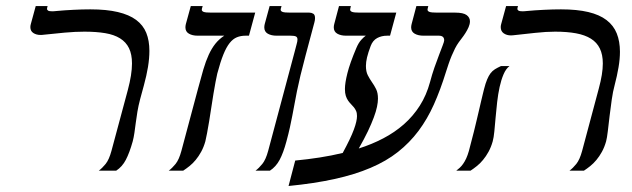

<svg xmlns="http://www.w3.org/2000/svg" viewBox="-20 -560 2073 630"><path d="M439.9 -234.9Q434.1 -212.9 430.9 -193.6Q427.7 -174.3 425.5 -157Q423.3 -139.6 421.1 -124.5Q418.9 -109.4 415.5 -96.2Q404.8 -58.1 392.8 -35.4Q380.9 -12.7 361.3 0H304.2Q315.4 -8.3 326.7 -22.2Q337.9 -36.1 345.7 -64.9L399.4 -264.6Q413.1 -315.9 413.1 -351.6Q413.1 -381.8 403.3 -401.9Q393.6 -421.9 374 -434.1Q354.5 -446.3 325.2 -451.2Q295.9 -456.1 256.8 -456.1Q227.5 -456.1 191.9 -452.9Q156.2 -449.7 121.1 -445.8Q118.7 -445.3 116.9 -445.3Q115.2 -445.3 113.3 -445.3Q99.1 -445.3 89.4 -451.7Q79.6 -458 79.6 -471.2Q79.6 -475.6 81.1 -481L97.2 -540H136.2L134.8 -534.7Q134.3 -533.2 134.3 -531.2Q134.3 -527.3 137.9 -525.1Q141.6 -522.9 151.9 -522.9Q154.3 -522.9 158 -523.2Q161.6 -523.4 165.5 -523.9Q191.9 -526.4 220.9 -527.8Q250 -529.3 276.4 -529.3Q329.6 -529.3 366.7 -520.5Q403.8 -511.7 426.8 -494.6Q449.7 -477.5 460 -452.1Q470.2 -426.8 470.2 -393.1Q470.2 -368.7 465.6 -340.3Q460.9 -312 452.1 -279.8Z M653.8 -96.2Q648.4 -77.1 640.1 -62Q631.8 -46.9 622.1 -35.2Q612.3 -23.4 601.6 -14.9Q590.8 -6.3 581.1 0H533.7Q544.9 -8.3 556.2 -22.2Q567.4 -36.1 575.2 -64.9L629.9 -269.5Q639.2 -304.7 647.2 -332Q655.3 -359.4 664.8 -380.1Q674.3 -400.9 686.5 -416.3Q698.7 -431.6 715.8 -442.9H628.9Q611.3 -442.9 599.9 -449.5Q588.4 -456.1 588.4 -470.2Q588.4 -475.1 589.8 -481L606 -540H645L642.6 -531.7Q642.1 -530.8 642.1 -528.3Q642.1 -523.4 648.2 -521Q654.3 -518.6 672.9 -518.6H817.4L796.9 -442.9H786.1Q770 -442.9 757.3 -437.7Q744.6 -432.6 733.6 -418.9Q722.7 -405.3 712.9 -381.1Q703.1 -356.9 692.9 -318.4Q690.4 -308.6 687.3 -291.3Q684.1 -273.9 680.4 -252.2Q676.8 -230.5 673.3 -207Q669.9 -183.6 666.3 -162.1Q662.6 -140.6 659.4 -123Q656.2 -105.5 653.8 -96.2Z M919.9 -96.2Q909.7 -58.1 897.5 -35.4Q885.3 -12.7 865.7 0H818.4Q829.6 -8.3 840.8 -22.2Q852.1 -36.1 859.9 -64.9L946.3 -388.2Q950.2 -403.8 953.1 -414.1Q956.1 -424.3 956.1 -430.2Q956.1 -438 950.9 -440.4Q945.8 -442.9 933.1 -442.9H887.7Q870.1 -442.9 858.6 -449.5Q847.2 -456.1 847.2 -470.2Q847.2 -475.1 848.6 -481L864.7 -540H903.8L901.4 -531.7Q900.9 -530.8 900.9 -528.3Q900.9 -523.4 907 -521Q913.1 -518.6 931.6 -518.6H994.6Q1002 -518.6 1007.8 -515.1Q1013.7 -511.7 1013.7 -500.5Q1013.7 -494.1 1011.7 -486.8L982.9 -378.9Q972.7 -340.8 965.8 -312Q959 -283.2 954.3 -260.3Q949.7 -237.3 946.3 -218.3Q942.9 -199.2 939.2 -180.7Q935.5 -162.1 931.2 -141.8Q926.8 -121.6 919.9 -96.2Z M1149.4 -402.8Q1156.7 -419.9 1165.5 -429.4Q1174.3 -439 1180.2 -442.9H1115.7Q1098.1 -442.9 1086.7 -449.5Q1075.2 -456.1 1075.2 -470.2Q1075.2 -475.1 1076.7 -481L1092.3 -540H1131.3L1129.4 -531.7Q1128.9 -530.3 1128.9 -528.3Q1128.9 -523.4 1135.3 -521Q1141.6 -518.6 1159.7 -518.6H1280.3L1259.8 -442.9H1250.5Q1231.9 -442.9 1217.5 -435.1Q1203.1 -427.2 1196.3 -409.2Q1188 -387.2 1184.3 -371.6Q1180.7 -356 1180.7 -343.8Q1180.7 -325.2 1186.8 -313.2Q1192.9 -301.3 1200.4 -290.5Q1208 -279.8 1214.1 -267.6Q1220.2 -255.4 1220.2 -236.3Q1220.2 -224.6 1217 -209.5Q1213.9 -194.3 1206.5 -174.6Q1199.2 -154.8 1187.3 -129.6Q1175.3 -104.5 1157.2 -72.8Q1200.2 -86.4 1237.5 -106Q1274.9 -125.5 1305.2 -152.1Q1335.4 -178.7 1357.4 -213.1Q1379.4 -247.6 1391.1 -291Q1397.5 -315.4 1405.5 -338.4Q1413.6 -361.3 1420.7 -379.9Q1427.7 -398.4 1432.6 -411.1Q1437.5 -423.8 1437.5 -427.7Q1437.5 -442.9 1419.9 -442.9H1369.6Q1352.1 -442.9 1340.6 -449.5Q1329.1 -456.1 1329.1 -470.2Q1329.1 -475.1 1330.6 -481L1346.2 -540H1385.3L1383.3 -531.7Q1382.8 -530.3 1382.8 -528.3Q1382.8 -523.4 1389.2 -521Q1395.5 -518.6 1413.6 -518.6H1473.1Q1500.5 -518.6 1511.2 -510.5Q1522 -502.4 1522 -490.2Q1522 -481 1517.6 -470.9Q1513.2 -460.9 1507.1 -451.4Q1501 -441.9 1494.9 -434.1Q1488.8 -426.3 1485.4 -421.4Q1479 -412.6 1473.1 -401.1Q1467.3 -389.6 1461.9 -376.7Q1456.5 -363.8 1451.9 -350.1Q1447.3 -336.4 1443.4 -324.2Q1425.3 -265.6 1403.8 -217.5Q1382.3 -169.4 1353.3 -130.6Q1324.2 -91.8 1285.9 -61.5Q1247.6 -31.2 1196 -9.3Q1144.5 12.7 1078.1 27.3Q1011.7 42 926.8 50.3L948.7 -33.2Q989.7 -37.1 1028.8 -43.2Q1067.9 -49.3 1104.5 -58.1Q1117.7 -82.5 1126.7 -101.3Q1135.7 -120.1 1141.1 -134.8Q1146.5 -149.4 1148.9 -160.2Q1151.4 -170.9 1151.4 -179.2Q1151.4 -189.5 1148.4 -196Q1145.5 -202.6 1141.1 -208Q1136.7 -213.4 1131.6 -218.5Q1126.5 -223.6 1122.1 -230Q1117.7 -236.3 1114.7 -245.4Q1111.8 -254.4 1111.8 -268.1Q1111.8 -287.6 1119.9 -319.8Q1127.9 -352.1 1149.4 -402.8Z M1596.7 -96.2Q1591.3 -77.1 1583 -62Q1574.7 -46.9 1564.9 -35.2Q1555.2 -23.4 1544.4 -14.9Q1533.7 -6.3 1523.9 0H1477.1Q1482.4 -3.9 1488.3 -9.3Q1494.1 -14.6 1499.5 -22.2Q1504.9 -29.8 1509.8 -40.3Q1514.6 -50.8 1518.6 -64.9L1534.7 -127Q1536.1 -132.3 1538.8 -143.8Q1541.5 -155.3 1544.9 -169.2Q1548.3 -183.1 1551.8 -198.5Q1555.2 -213.9 1558.6 -227.8Q1562 -241.7 1564.5 -252.4Q1566.9 -263.2 1568.4 -268.1Q1573.2 -287.1 1578.4 -299.3Q1583.5 -311.5 1589.6 -319.6Q1595.7 -327.6 1604 -332.8Q1612.3 -337.9 1624 -343.3H1651.9Q1640.1 -334.5 1632.3 -316.2Q1624.5 -297.9 1619.4 -274.7Q1614.3 -251.5 1611.3 -225.1Q1608.4 -198.7 1606.2 -174.3Q1604 -149.9 1602.1 -129.2Q1600.1 -108.4 1596.7 -96.2ZM1968.8 -96.2Q1963.4 -77.1 1955.1 -62Q1946.8 -46.9 1937 -35.2Q1927.2 -23.4 1916.5 -14.9Q1905.8 -6.3 1896 0H1848.6Q1859.9 -8.3 1871.1 -22.2Q1882.3 -36.1 1890.1 -64.9L1944.8 -269.5Q1958 -317.9 1958 -351.6Q1958 -380.9 1948.2 -400.9Q1938.5 -420.9 1918.9 -433.1Q1899.4 -445.3 1870.1 -450.7Q1840.8 -456.1 1801.3 -456.1Q1772 -456.1 1735.6 -452.1Q1699.2 -448.2 1664.1 -444.3Q1661.6 -443.8 1656.7 -443.8Q1642.6 -443.8 1632.8 -450.7Q1623 -457.5 1623 -471.2Q1623 -475.6 1624.5 -481L1640.6 -540H1679.7L1678.2 -534.7Q1677.7 -533.2 1677.7 -531.2Q1677.7 -527.3 1681.4 -525.1Q1685.1 -522.9 1695.3 -522.9Q1697.8 -522.9 1701.4 -523.2Q1705.1 -523.4 1709 -523.9Q1735.4 -526.4 1764.9 -527.8Q1794.4 -529.3 1820.8 -529.3Q1873.5 -529.3 1910.4 -520.5Q1947.3 -511.7 1970.2 -494.1Q1993.2 -476.6 2003.7 -450.4Q2014.2 -424.3 2014.2 -390.1Q2014.2 -366.2 2009.5 -338.9Q2004.9 -311.5 1996.6 -279.8Q1991.2 -260.3 1987.3 -233.2Q1983.4 -206.1 1980.2 -179.2Q1977.1 -152.3 1974.4 -129.6Q1971.7 -106.9 1968.8 -96.2Z"/></svg>

Font: Arian AMU Serif
Style: Italic
Weight: 400
Italic angle: -15°
Designer: Ruben Hakobyan (Tarumian)
Foundry: Ruben Hakobyan (Tarumian)
Version: Version 1.002